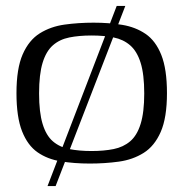

<svg xmlns="http://www.w3.org/2000/svg" viewBox="-20 -545 618 648"><path d="M35.6 -230.7Q35.6 -313.7 56.6 -361.7Q77.7 -409.7 114.4 -432.6Q151.2 -455.5 197.9 -462Q244.7 -468.5 295.9 -468.5Q348.1 -468.5 392.7 -461.1Q437.4 -453.7 471.3 -430.6Q505.3 -407.5 524.4 -359.6Q543.5 -311.6 543.5 -230.7Q543.5 -147.7 522.4 -99.7Q501.3 -51.7 464.7 -28.9Q428.1 -6 381.3 0.5Q334.4 7 283.1 7Q230.7 7 185.6 -0.4Q140.4 -7.7 106.9 -30.9Q73.5 -54 54.5 -101.9Q35.6 -149.9 35.6 -230.7ZM466.8 -229.6Q466.8 -294.2 454.6 -333.1Q442.5 -371.9 419.3 -392Q396.2 -412 363.5 -418.6Q330.8 -425.2 288.9 -425.2Q246.8 -425.2 214 -418.6Q181.1 -412 158.4 -392Q135.6 -371.9 123.8 -333.1Q111.9 -294.2 111.9 -229.6Q111.9 -165.8 123.8 -126.8Q135.6 -87.8 158.4 -68.1Q181.1 -48.5 214 -41.9Q246.8 -35.3 288.9 -35.3Q330.8 -35.3 363.5 -41.9Q396.2 -48.5 419.3 -68.1Q442.5 -87.8 454.6 -126.8Q466.8 -165.8 466.8 -229.6ZM140.4 83 373.9 -525H402.9L167.7 83Z"/></svg>

Font: Genos Thin
Style: Regular
Weight: 100
Designer: Robert E. Leuschke
Foundry: Robert E. Leuschke
Version: Version 1.010